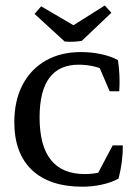

<svg xmlns="http://www.w3.org/2000/svg" viewBox="-20 -685 508 713"><path d="M286.1 8.3Q164.1 8.3 98.6 -53.7Q33.2 -115.7 33.2 -231.4Q33.2 -311 63.5 -369.4Q93.8 -427.7 149.4 -459.7Q205.1 -491.7 281.2 -491.7Q319.8 -491.7 356.7 -483.6Q393.6 -475.6 418 -461.9Q426.8 -403.3 422.9 -346.2H387.2L340.3 -455.6L383.8 -418Q331.5 -444.8 272.5 -444.8Q127 -444.8 127 -249Q127 -38.6 294.9 -38.6Q356 -38.6 406.2 -65.9L403.3 -37.6L338.4 -31.7L398.4 -145H436Q437 -88.4 420.4 -22Q395.5 -7.8 359.6 0.2Q323.7 8.3 286.1 8.3ZM220.2 -530.8 108.4 -633.3 132.8 -661.6 282.7 -573.7ZM220.2 -530.8 224.1 -573.2 369.1 -664.6 393.6 -637.7 283.7 -533.2Q267.1 -530.8 253.4 -530Q239.7 -529.3 220.2 -530.8Z"/></svg>

Font: Markazi Text
Style: Regular
Weight: 400
Designer: Borna Izadpanah (Arabic designer), Fiona Ross (Arabic design director) and Florian Runge (Latin designer)
Foundry: Borna Izadpanah and Florian Runge
Version: Version 1.000